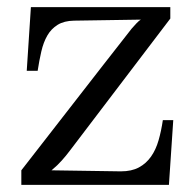

<svg xmlns="http://www.w3.org/2000/svg" viewBox="-20 -520 551 540"><path d="M40 0V-41Q342.8 -430.7 350.3 -439.5Q357.9 -448.2 364.5 -455.1Q371.1 -461.9 376 -464.8L188 -461.9Q160.2 -461.4 142.1 -450.2Q124 -439 113 -419.9Q102.1 -400.9 96.2 -375.2Q90.3 -349.6 85.9 -320.8H55.2L66.9 -500H459V-467.8L177.2 -97.2Q170.9 -88.9 165.3 -82Q159.7 -75.2 153.8 -68.6Q147.9 -62 141.1 -55.4Q134.3 -48.8 125 -41L317.9 -38.1H320.3Q350.1 -38.1 370.6 -49.1Q391.1 -60.1 404.8 -79.6Q418.5 -99.1 426 -125.5Q433.6 -151.9 438 -182.1H467.3L455.1 0Z"/></svg>

Font: DimaThulth2
Style: Regular
Weight: 400
Designer: R.Balvardi
Foundry: R.Balvardi (R.Balvardi@gmail.com)
Version: Version 1.00;November 13, 2018;FontCreator 11.5.0.2427 64-bi